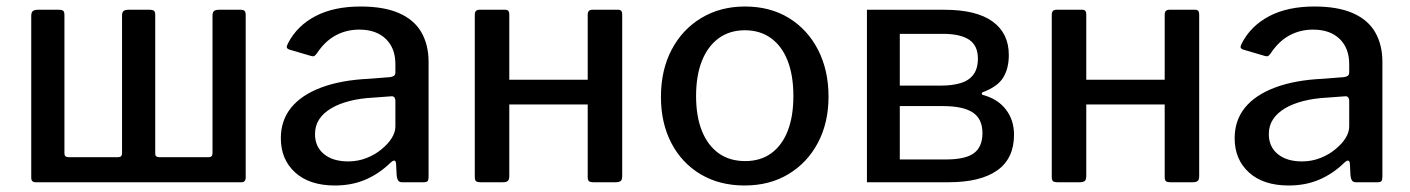

<svg xmlns="http://www.w3.org/2000/svg" viewBox="-20 -560 4334 590"><path d="M89 0Q76 0 76 -14V-511Q76 -522 81 -526Q86 -530 97 -530H161Q171 -530 174.5 -526.5Q178 -523 178 -514V-88Q178 -77 191 -77H343Q355 -77 355 -89V-511Q355 -522 359.5 -526Q364 -530 375 -530H439Q450 -530 453.5 -526.5Q457 -523 457 -514V-88Q457 -77 469 -77H622Q633 -77 633 -89V-511Q633 -522 637.5 -526Q642 -530 654 -530H718Q728 -530 731.5 -526.5Q735 -523 735 -514V-15Q735 0 722 0Z M1180 -60Q1145 -26 1103 -8Q1061 10 1009 10Q931 10 887 -30Q843 -70 843 -135Q843 -190 874.5 -229Q906 -268 967 -291Q1028 -314 1115 -318L1179 -323Q1186 -324 1190.5 -327Q1195 -330 1195 -338V-363Q1195 -412 1165.5 -440.5Q1136 -469 1084 -469Q1044 -469 1011 -451Q978 -433 953 -395Q949 -390 946 -388Q943 -386 936 -388L868 -408Q863 -410 861.5 -413.5Q860 -417 865 -427Q893 -481 949.5 -510.5Q1006 -540 1088 -540Q1160 -540 1206.5 -519.5Q1253 -499 1275 -460.5Q1297 -422 1297 -370V-17Q1297 -7 1294 -3.5Q1291 0 1282 0H1215Q1207 0 1203.5 -5.5Q1200 -11 1199 -20L1197 -58Q1195 -74 1180 -60ZM1195 -249Q1195 -266 1181 -264L1127 -260Q1087 -258 1054 -249.5Q1021 -241 997.5 -227Q974 -213 961 -193.5Q948 -174 948 -148Q948 -109 975.5 -86.5Q1003 -64 1050 -64Q1080 -64 1106.5 -74.5Q1133 -85 1152 -101Q1173 -118 1184 -136Q1195 -154 1195 -171V-249Z M1545 -516V-19Q1545 -8 1540.5 -4Q1536 0 1525 0H1457Q1446 0 1442.5 -3.5Q1439 -7 1439 -16V-515Q1439 -530 1453 -530H1533Q1545 -530 1545 -516ZM1892 -516V-19Q1892 -8 1887.5 -4Q1883 0 1872 0H1804Q1793 0 1789.5 -3.5Q1786 -7 1786 -16V-515Q1786 -530 1800 -530H1880Q1892 -530 1892 -516ZM1477 -239Q1463 -239 1463 -251V-304Q1463 -315 1476 -315H1839Q1852 -315 1852 -304V-251Q1852 -239 1838 -239Z M2268 10Q2191 10 2133 -24.5Q2075 -59 2043 -120.5Q2011 -182 2011 -262Q2011 -345 2044 -407.5Q2077 -470 2135.5 -505Q2194 -540 2269 -540Q2347 -540 2404.5 -504.5Q2462 -469 2494 -406.5Q2526 -344 2526 -263Q2526 -183 2493.5 -121.5Q2461 -60 2403 -25Q2345 10 2268 10ZM2270 -65Q2317 -65 2350 -89Q2383 -113 2400.5 -157.5Q2418 -202 2418 -265Q2418 -328 2400.5 -373Q2383 -418 2349.5 -442.5Q2316 -467 2269 -467Q2222 -467 2188.5 -442.5Q2155 -418 2137 -373Q2119 -328 2119 -265Q2119 -202 2137 -157.5Q2155 -113 2188.5 -89Q2222 -65 2270 -65Z M2644 0V-530H2882Q2980 -530 3030 -494Q3080 -458 3080 -391Q3080 -350 3063 -322Q3046 -294 3001 -277Q2997 -276 2997 -272.5Q2997 -269 3001 -268Q3046 -256 3071 -223.5Q3096 -191 3096 -146Q3096 -73 3044.5 -36.5Q2993 0 2895 0ZM2887 -70Q2947 -70 2973 -89.5Q2999 -109 2999 -151Q2999 -195 2969 -214.5Q2939 -234 2878 -234H2745V-70ZM2873 -297Q2906 -297 2931.5 -304.5Q2957 -312 2971 -330.5Q2985 -349 2985 -380Q2985 -420 2958 -438Q2931 -456 2877 -456H2745V-297Z M3318 -516V-19Q3318 -8 3313.5 -4Q3309 0 3298 0H3230Q3219 0 3215.5 -3.5Q3212 -7 3212 -16V-515Q3212 -530 3226 -530H3306Q3318 -530 3318 -516ZM3665 -516V-19Q3665 -8 3660.5 -4Q3656 0 3645 0H3577Q3566 0 3562.5 -3.5Q3559 -7 3559 -16V-515Q3559 -530 3573 -530H3653Q3665 -530 3665 -516ZM3250 -239Q3236 -239 3236 -251V-304Q3236 -315 3249 -315H3612Q3625 -315 3625 -304V-251Q3625 -239 3611 -239Z M4111 -60Q4076 -26 4034 -8Q3992 10 3940 10Q3862 10 3818 -30Q3774 -70 3774 -135Q3774 -190 3805.5 -229Q3837 -268 3898 -291Q3959 -314 4046 -318L4110 -323Q4117 -324 4121.5 -327Q4126 -330 4126 -338V-363Q4126 -412 4096.5 -440.5Q4067 -469 4015 -469Q3975 -469 3942 -451Q3909 -433 3884 -395Q3880 -390 3877 -388Q3874 -386 3867 -388L3799 -408Q3794 -410 3792.5 -413.5Q3791 -417 3796 -427Q3824 -481 3880.5 -510.5Q3937 -540 4019 -540Q4091 -540 4137.5 -519.5Q4184 -499 4206 -460.5Q4228 -422 4228 -370V-17Q4228 -7 4225 -3.5Q4222 0 4213 0H4146Q4138 0 4134.5 -5.5Q4131 -11 4130 -20L4128 -58Q4126 -74 4111 -60ZM4126 -249Q4126 -266 4112 -264L4058 -260Q4018 -258 3985 -249.5Q3952 -241 3928.5 -227Q3905 -213 3892 -193.5Q3879 -174 3879 -148Q3879 -109 3906.5 -86.5Q3934 -64 3981 -64Q4011 -64 4037.5 -74.5Q4064 -85 4083 -101Q4104 -118 4115 -136Q4126 -154 4126 -171V-249Z"/></svg>

Font: Libre Franklin Medium
Style: Regular
Weight: 500
Designer: Pablo Impallari, Rodrigo Fuenzalida, Nhung Nguyen
Foundry: Impallari Type
Version: Version 3.000